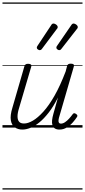

<svg xmlns="http://www.w3.org/2000/svg" viewBox="-20 -1030 686 1550"><path d="M161 16Q125 16 99.5 -2Q74 -20 67.5 -59Q61 -98 80 -160L177 -495Q181 -506 187 -510.5Q193 -515 207 -515Q223 -515 229.5 -509Q236 -503 232 -491L134 -158Q121 -117 121.5 -89Q122 -61 134.5 -47Q147 -33 174 -33Q206 -33 245.5 -56Q285 -79 330 -128.5Q375 -178 420.5 -258Q466 -338 510 -453L521 -495Q525 -508 531.5 -512Q538 -516 552 -516Q567 -516 573.5 -510.5Q580 -505 576 -493L462 -100Q454 -76 452.5 -61Q451 -46 456 -39Q461 -32 471 -32Q488 -32 505 -43.5Q522 -55 537.5 -72Q553 -89 566 -107Q572 -116 579 -116Q586 -116 594 -110Q603 -104 604.5 -98Q606 -92 601 -85Q589 -66 568 -42Q547 -18 519.5 -1Q492 16 460 16Q437 16 423 7Q409 -2 403.5 -19Q398 -36 400.5 -59.5Q403 -83 411 -111L448 -243Q412 -171 373.5 -121.5Q335 -72 297.5 -41.5Q260 -11 225 2.5Q190 16 161 16ZM300 -625Q294 -625 285.5 -631Q277 -637 277 -645Q277 -649 278.5 -652.5Q280 -656 284 -662L392 -825Q396 -833 401 -836.5Q406 -840 412 -840Q418 -840 426 -836Q434 -832 440 -825.5Q446 -819 446 -811Q446 -806 444 -802.5Q442 -799 438 -795L319 -636Q314 -629 309.5 -627Q305 -625 300 -625ZM458 -625Q452 -625 443.5 -631Q435 -637 435 -645Q435 -649 436 -652.5Q437 -656 442 -662L554 -825Q558 -832 563 -836Q568 -840 574 -840Q580 -840 588 -836Q596 -832 602 -825.5Q608 -819 608 -811Q608 -806 606 -802.5Q604 -799 600 -795L476 -636Q471 -629 466.5 -627Q462 -625 458 -625ZM0 490H646V500H0ZM0 -20H646V0H0ZM0 -505H646V-500H0ZM0 -1010H646V-1000H0Z"/></svg>

Font: Playwrite AU QLD Guides
Style: Regular
Weight: 400
Designer: Veronika Burian, José Scaglione
Foundry: TypeTogether
Version: Version 1.003